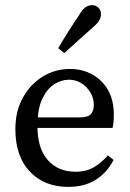

<svg xmlns="http://www.w3.org/2000/svg" viewBox="-20 -718 509 749"><path d="M246 11Q153 11 96.5 -48.5Q40 -108 40 -214Q40 -285 69.5 -337.5Q99 -390 147 -419.5Q195 -449 253 -449Q301 -449 340 -427.5Q379 -406 401.5 -366.5Q424 -327 424 -271Q424 -238 419 -219H77V-260H291Q324 -260 335 -273.5Q346 -287 346 -308Q346 -347 317.5 -377Q289 -407 248 -407Q219 -407 191 -389Q163 -371 144.5 -331.5Q126 -292 126 -226Q126 -139 166.5 -93.5Q207 -48 274 -48Q317 -48 347 -66Q377 -84 401 -112L423 -94Q398 -45 354 -17Q310 11 246 11ZM207 -530Q244 -593 288 -658Q301 -681 313.5 -689.5Q326 -698 339 -698Q352 -698 363 -689Q374 -680 374 -662Q374 -652 368 -640Q362 -628 342 -611Q313 -585 285.5 -560.5Q258 -536 231 -511Z"/></svg>

Font: Lisu Bosa Light
Style: Regular
Weight: 300
Designer: David Morse, Annie Olsen, Victor Gaultney, Frank Grießhammer (Latin)
Foundry: SIL International
Version: Version 2.000